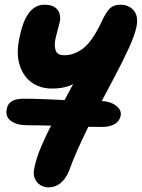

<svg xmlns="http://www.w3.org/2000/svg" viewBox="-20 -538 608 824"><path d="M186.6 266.2Q169.6 266.2 153.9 256.8Q138.2 247.4 129.8 229.1Q121.4 210.8 127 185Q135.2 141.4 157.8 88.7Q180.4 36 209.6 -19.6Q238.8 -75.2 267.3 -127.4Q295.8 -179.6 317.2 -222.4Q338.6 -265.2 345 -292.8L380.6 -264Q358.6 -231.6 335.2 -207.6Q311.8 -183.6 280.4 -170.8Q249 -158 203.6 -158Q151.6 -158 115.3 -184.7Q79 -211.4 64.1 -259.7Q49.2 -308 62.6 -371.4Q73.2 -427.6 90 -459.6Q106.8 -491.6 126.9 -504.7Q147 -517.8 169.4 -517.8Q199.6 -517.8 215.3 -506.9Q231 -496 235.6 -479Q240.2 -462 236.4 -443Q235 -436.4 231.1 -422.4Q227.2 -408.4 223.6 -394.2Q220 -380 218.2 -372.4Q211.8 -341.8 218.9 -321.4Q226 -301 256.4 -301Q299.2 -301 337.7 -331Q376.2 -361 414.6 -441.8Q432 -480.6 449 -499.2Q466 -517.8 496.8 -517.8Q532.2 -517.8 553.2 -494Q574.2 -470.2 566.2 -425.4Q558.6 -387.6 533.5 -332.8Q508.4 -278 474.5 -213.5Q440.6 -149 404.6 -81.8Q377 -30.2 353.7 17.3Q330.4 64.8 310.9 108.9Q291.4 153 275.8 196.4Q262 229.6 239.8 247.9Q217.6 266.2 186.6 266.2ZM417.2 6.8Q396.2 6.8 364.1 6.2Q332 5.6 294.3 4.2Q256.6 2.8 219.3 1.7Q182 0.6 149.7 0Q117.4 -0.6 96.6 -0.6Q52.2 -0.6 26.9 -19Q1.6 -37.4 9.4 -72Q13 -92.4 30.6 -103.4Q48.2 -114.4 80.6 -114.4Q131 -114.4 183.7 -111.8Q236.4 -109.2 291.7 -107Q347 -104.8 405 -104.8Q450.4 -104.8 476.5 -85.7Q502.6 -66.6 498 -41.4Q493 -17.6 471.8 -5.4Q450.6 6.8 417.2 6.8Z"/></svg>

Font: Shantell Sans Light
Style: Italic
Weight: 300
Italic angle: -11°
Designer: Stephen Nixon, Anya Danilova, Shantell Martin
Foundry: Arrow Type
Version: Version 1.008;[ac192a2d6]